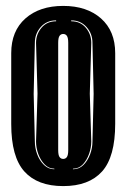

<svg xmlns="http://www.w3.org/2000/svg" viewBox="-20 -618 428 650"><path d="M194 12Q107 12 62.5 -37.5Q18 -87 18 -198V-438Q18 -513 66 -555.5Q114 -598 194 -598Q274 -598 322 -555.5Q370 -513 370 -438V-199Q370 -87 325.5 -37.5Q281 12 194 12ZM164 -45V-47Q145 -47 131 -61.5Q117 -76 109.5 -97Q102 -118 102 -139L107 -301L102 -473Q102 -502 120.5 -524Q139 -546 170 -546V-549Q138 -549 118 -526.5Q98 -504 98 -473L94 -300L98 -139Q98 -117 106 -95.5Q114 -74 129 -59.5Q144 -45 164 -45ZM227 -45Q248 -45 262.5 -59.5Q277 -74 285 -95.5Q293 -117 293 -139L297 -300L293 -473Q293 -504 273 -526.5Q253 -549 221 -549V-546Q252 -546 270.5 -524Q289 -502 289 -473L284 -301L289 -139Q289 -118 281.5 -97Q274 -76 260.5 -61.5Q247 -47 227 -47ZM194 -80Q202 -80 206.5 -86.5Q211 -93 211 -110V-473Q211 -490 206.5 -496.5Q202 -503 194 -503Q186 -503 181.5 -496.5Q177 -490 177 -473V-110Q177 -93 181.5 -86.5Q186 -80 194 -80Z"/></svg>

Font: Alumni Sans Inline One
Style: Regular
Weight: 400
Designer: Robert E. Leuschke
Foundry: Robert E. Leuschke
Version: Version 1.100; ttfautohint (v1.8.3)